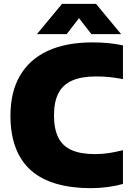

<svg xmlns="http://www.w3.org/2000/svg" viewBox="-20 -971 688 1001"><path d="M454.5 10Q352.5 10 274 -12.8Q195.5 -35.5 142.2 -82.2Q89 -129 61.8 -200.2Q34.5 -271.5 34.5 -368Q34.5 -491 84 -576.2Q133.5 -661.5 229 -705.8Q324.5 -750 462.5 -750Q504.5 -750 544.2 -746.2Q584 -742.5 621 -734.5V-558.5Q588.5 -565 553.8 -568.8Q519 -572.5 481.5 -572.5Q405 -572.5 356.5 -551.2Q308 -530 284.8 -485.2Q261.5 -440.5 261.5 -370Q261.5 -298.5 284 -253.8Q306.5 -209 354 -188.2Q401.5 -167.5 476.5 -167.5Q512.5 -167.5 549.2 -173.2Q586 -179 621 -188V-12Q586.5 -2 542.2 4Q498 10 454.5 10ZM172.5 -793 303.5 -951H480.5L611.5 -793H456.5L377 -895.5H407L327.5 -793Z"/></svg>

Font: Encode Sans SC Black
Style: Regular
Weight: 900
Version: Version 3.002